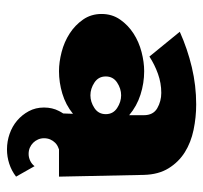

<svg xmlns="http://www.w3.org/2000/svg" viewBox="-36 -397 582 550"><g transform="rotate(90 255.0 -122.0)"><path d="M306 -40Q280 -19 248 -9.5Q216 0 184 0Q158 0 129 -7.5Q100 -15 76 -30.5Q52 -46 36 -69Q20 -92 20 -122Q20 -152 36 -175Q52 -198 76 -213.5Q100 -229 129 -236.5Q158 -244 184 -244Q218 -244 251 -233.5Q284 -223 310 -201V-243Q310 -270 290 -281.5Q270 -293 246 -293Q218 -293 191.5 -283.5Q165 -274 142 -259L71 -346Q120 -368 172.5 -380.5Q225 -393 279 -393Q316 -393 352 -385.5Q388 -378 416 -360.5Q444 -343 462 -314Q480 -285 481 -243L486 0H408L403 2Q395 5 389 11Q383 17 379.5 25Q376 33 376 43Q376 52 379.5 60Q383 68 389 74Q395 80 403 83.5Q411 87 421 87Q431 87 440.5 82.5Q450 78 456 70L486 123Q469 136 449 142.5Q429 149 408 149Q385 149 363.5 141.5Q342 134 325.5 120Q309 106 298.5 86.5Q288 67 288 43Q288 19 298 0Q301 -6 305 -12ZM253 -178Q234 -178 216.5 -166.5Q199 -155 199 -134Q199 -113 216.5 -101.5Q234 -90 253 -90Q272 -90 289.5 -101.5Q307 -113 307 -134Q307 -155 289.5 -166.5Q272 -178 253 -178Z"/></g></svg>

Font: CAT Rhythmus
Style: Regular
Weight: 400
Designer: Peter Wiegel nach alter Vorlage
Foundry: Peter Wiegel
Version: 1.000